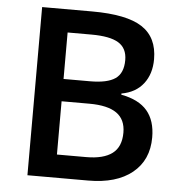

<svg xmlns="http://www.w3.org/2000/svg" viewBox="-52 -763 763 812"><g transform="rotate(5 330.0 -357.0)"><path d="M94.2 -713.9H306.2Q453.6 -713.9 519.3 -670.9Q585 -627.9 585 -535.2Q585 -472.7 552.7 -431.2Q520.5 -389.6 460 -378.9V-374Q535.2 -359.9 570.6 -318.1Q606 -276.4 606 -205.1Q606 -108.9 538.8 -54.4Q471.7 0 352.1 0H94.2ZM210.9 -418.9H323.2Q396.5 -418.9 430.2 -442.1Q463.9 -465.3 463.9 -521Q463.9 -571.3 427.5 -593.8Q391.1 -616.2 312 -616.2H210.9ZM210.9 -324.2V-98.1H335Q408.2 -98.1 445.6 -126.2Q482.9 -154.3 482.9 -214.8Q482.9 -270.5 444.8 -297.4Q406.7 -324.2 329.1 -324.2Z"/></g></svg>

Font: f0_41340          
Style: Regular
Weight: 600
Foundry: Ascender Corporation
Version: Version 1.10